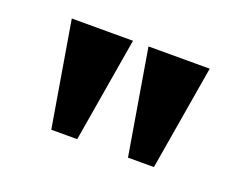

<svg xmlns="http://www.w3.org/2000/svg" viewBox="-60 -819 635 501"><g transform="rotate(20 257.5 -568.5)"><path d="M115 -423 66 -714H236L187 -423ZM328 -423 279 -714H449L400 -423Z"/></g></svg>

Font: Noto Serif Hebrew Condensed Black
Style: Regular
Weight: 900
Width: 3
Designer: Monotype Design Team
Foundry: Monotype Imaging Inc.
Version: Version 2.004; ttfautohint (v1.8.4.7-5d5b)